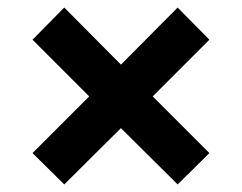

<svg xmlns="http://www.w3.org/2000/svg" viewBox="-20 -541 640 508"><path d="M150 -53 66 -136 216 -286 66 -436 150 -521 300 -370 450 -521 534 -436 384 -286 534 -136 450 -53 300 -202Z"/></svg>

Font: Nunito Sans 12pt Black
Style: Regular
Weight: 900
Designer: Vernon Adams
Foundry: Vernon Adams
Version: Version 3.101;gftools[0.9.27]